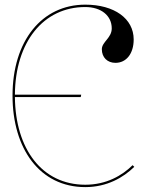

<svg xmlns="http://www.w3.org/2000/svg" viewBox="-20 -782 610 805"><path d="M337.5 -762.5C155 -762.5 32.5 -610 32.5 -381C32.5 -159 146.5 2.5 337.5 2.5C429 2.5 497.5 -38 543 -82.5L536 -89.5C492 -46 426 -7.5 337.5 -7.5C155 -7.5 44.5 -159 42.5 -375H318.5L320.5 -385H42.5C44 -606 162 -752.5 337.5 -752.5C404 -752.5 448.5 -716.5 448.5 -663C448.5 -622.5 407 -606.5 407 -575.5C407 -541.5 430 -518.5 464 -518.5C510 -518.5 540.5 -557.5 540.5 -616.5C540.5 -704 459.5 -762.5 337.5 -762.5Z"/></svg>

Font: ZnikomitNo24
Style: Regular
Weight: 500
Designer: gluk
Foundry: gluk
Version: Version 0.55